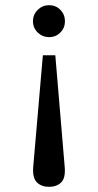

<svg xmlns="http://www.w3.org/2000/svg" viewBox="-20 -514 378 739"><path d="M230 -432.1Q230 -406.7 212.4 -388.9Q194.8 -371.1 168.9 -371.1Q143.6 -371.1 125.2 -388.9Q106.9 -406.7 106.9 -432.1Q106.9 -458 125.2 -476.1Q143.6 -494.1 168.9 -494.1Q194.8 -494.1 212.4 -476.1Q230 -458 230 -432.1ZM229 127.9Q232.9 170.9 215.6 188Q198.2 205.1 168.9 205.1Q139.6 205.1 122.1 188Q104.5 170.9 107.9 127.9L145 -301.3H192.9Z"/></svg>

Font: Eeyek
Style: Regular
Weight: 400
Designer: Pravabati Chingangbam and Tabish
Foundry: SIL International
Version: Version 2.000